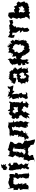

<svg xmlns="http://www.w3.org/2000/svg" viewBox="2085 -2876 965 5175"><g transform="rotate(-90 2567.5 -288.5)"><path d="M483 0 478 -26 477 -81 471 -145 459 -186V-235H467L446 -269L488 -307L498 -353L446 -377L464 -408L465 -513L457 -505L438 -520L368 -506L351 -530L348 -521L253 -539L284 -550L209 -542L196 -537L97 -497L82 -564L73 -547L75 -501L90 -408L30 -404L37 -373L36 -300L30 -298L91 -260L33 -227L59 -142L56 -111L53 -4L18 20L67 -8L114 3L160 -14L191 -68L224 -58L196 -143L164 -156L214 -169L195 -248L216 -283L190 -292L178 -361L204 -417L209 -408L296 -412L333 -395L359 -420L369 -393L368 -354L330 -291L378 -219L350 -210L376 -148L370 -151L341 -71L358 -14L334 -30L357 -2L433 20L522 -4Z M736 0 739 -45 753 -102 738 -88 705 -142 749 -194 709 -267C730 -284 750 -302 771 -319V-405L716 -422L701 -471L772 -499L710 -555L672 -517L669 -510L578 -537L563 -497V-411L575 -407L574 -369L587 -333L589 -265L600 -245L580 -227L628 -165L597 -99L630 -111L586 -13L629 20L672 -34L713 -10L773 -17ZM665 -592C686 -616 657 -626 693 -620C721 -602 719 -600 736 -628C708 -623 718 -638 710 -663C706 -649 758 -677 702 -687C699 -714 716 -705 732 -751C696 -715 720 -764 661 -729C661 -729 631 -739 651 -736C624 -708 632 -722 617 -699C628 -683 576 -711 576 -662C579 -635 553 -667 588 -590C574 -579 618 -626 620 -567C646 -597 686 -566 634 -624Z M862 -114 837 -108 850 -73 820 -11 800 -12 840 46 848 142 779 161 901 146 910 131 975 121 981 89 944 19 959 18 1009 -30 1012 -14 1072 -6 1096 -20 1167 -9 1177 4 1205 38 1243 52 1260 138 1248 128 1256 131 1327 163 1397 174 1386 111 1362 28 1360 -3 1348 -45 1368 -39 1359 -117 1331 -121 1269 -171 1313 -221 1303 -211 1312 -274 1272 -337 1280 -389 1276 -384 1320 -426 1334 -467 1335 -493C1294 -506 1255 -518 1219 -531L1169 -538L1130 -563L1072 -518L1077 -494L1025 -528L1010 -503L951 -556L935 -484L916 -427L972 -362L945 -324C928 -314 954 -266 910 -260C938 -286 900 -273 905 -255C945 -217 897 -216 929 -164C908 -203 894 -182 920 -126C860 -146 860 -125 843 -133ZM1069 -353 1067 -408 1107 -433 1198 -391 1142 -377 1148 -360 1139 -259 1136 -206 1161 -230 1131 -184 1156 -77 1115 -145 1117 -90 1037 -83 986 -123C990 -154 1057 -130 1028 -170C1030 -146 1013 -152 1077 -204C1043 -186 1033 -222 1019 -180C1068 -205 1024 -260 1046 -246C1074 -286 1060 -282 1074 -343C1041 -292 1038 -321 1049 -324Z M1877 -528 1862 -537 1770 -546 1762 -556 1719 -549C1701 -538 1684 -527 1666 -517L1603 -513L1547 -510L1577 -524L1468 -499L1510 -483L1490 -409L1526 -374L1510 -328L1528 -301C1504 -255 1487 -288 1457 -286C1500 -229 1478 -261 1468 -194C1521 -226 1500 -172 1457 -196C1457 -144 1484 -137 1434 -112C1442 -155 1437 -154 1437 -112L1375 -104L1422 -54L1403 3L1422 -26C1439 33 1441 -1 1433 5C1472 4 1513 -28 1513 -52C1541 -7 1514 -41 1525 -69C1548 -2 1557 -25 1555 -78C1538 -82 1615 -77 1613 -100C1561 -93 1570 -82 1572 -133C1571 -145 1603 -118 1643 -187C1639 -189 1613 -222 1613 -214C1617 -236 1621 -260 1638 -290C1609 -304 1597 -298 1636 -277L1652 -390L1623 -417L1681 -444L1737 -451L1720 -399L1754 -360L1727 -326L1732 -298L1717 -255L1759 -173L1738 -206L1708 -98L1717 -49L1750 -60L1737 -13L1810 -32L1837 -4L1839 34L1881 -73L1885 -97L1856 -136L1875 -150L1900 -219V-206L1865 -299L1896 -291L1857 -379L1916 -417H1861L1849 -524Z M2061 -207 2026 -172 2002 -144 1957 -50 2003 -48 1961 31 2019 -1 2050 -29 2074 38 2124 -60 2151 -87 2122 -124 2175 -171 2186 -194 2251 -143 2223 -147 2264 -153 2294 -114 2244 -35 2285 -8 2338 -12 2325 21C2360 -10 2396 -41 2429 -74L2375 -86V-149L2433 -162L2404 -205L2382 -220L2398 -269L2401 -361L2374 -330L2409 -380L2395 -438L2424 -517L2379 -521L2373 -496L2316 -504H2260L2215 -503L2179 -561C2151 -536 2153 -495 2167 -494C2140 -497 2074 -544 2124 -546C2114 -528 2033 -519 2044 -460C2053 -464 1999 -445 2012 -436C2016 -444 2005 -488 1961 -437C1959 -427 1938 -392 1963 -364C1986 -403 1959 -386 1981 -343C1933 -338 1957 -283 1983 -262C2014 -270 1972 -264 1990 -261C2001 -232 2012 -248 2009 -268C2023 -259 2085 -205 2026 -227ZM2100 -347C2078 -331 2122 -344 2091 -387C2144 -381 2113 -438 2103 -422C2178 -430 2166 -445 2206 -377L2243 -405L2247 -416L2272 -380L2260 -324L2281 -291L2195 -296L2148 -278C2185 -275 2112 -302 2143 -274C2133 -344 2130 -315 2123 -359Z M2853 -414 2815 -507 2832 -566 2779 -555 2751 -501 2763 -505H2667L2695 -546L2648 -531L2549 -567L2565 -501L2491 -537L2511 -488L2534 -463L2480 -425L2502 -333L2514 -308L2491 -268L2548 -262L2507 -210L2533 -170L2496 -88L2480 -82L2510 -19L2543 -33L2520 -16L2573 -37L2635 -33L2681 -77L2617 -67L2610 -124L2618 -169L2656 -189L2627 -269L2610 -266L2629 -307L2618 -412L2612 -453L2695 -380L2716 -431C2747 -425 2779 -419 2812 -413L2857 -411Z M3313 -128 3294 -185 3346 -179 3299 -271 3273 -291 3341 -364C3320 -393 3311 -398 3304 -366C3318 -429 3300 -394 3261 -427C3254 -448 3265 -458 3264 -463C3250 -470 3220 -490 3252 -473C3223 -502 3214 -502 3222 -528C3217 -507 3168 -519 3163 -501C3134 -546 3131 -517 3110 -506C3126 -534 3066 -561 3103 -513C3081 -525 3042 -514 3025 -549C3039 -494 3019 -527 2981 -474C2987 -478 2953 -507 2986 -456C2912 -500 2952 -481 2972 -440C2884 -483 2925 -458 2930 -435C2937 -433 2881 -420 2904 -368L2965 -347L3030 -330L3065 -361C3028 -412 3081 -393 3054 -414C3045 -418 3056 -401 3123 -408C3147 -400 3161 -463 3135 -429C3186 -391 3155 -398 3199 -372C3192 -410 3185 -401 3167 -367L3163 -304L3111 -327C3096 -333 3109 -283 3041 -312C3052 -330 3068 -322 3054 -313C2986 -273 3024 -339 3033 -304C3006 -288 2982 -285 2927 -280C2965 -269 2917 -299 2948 -286C2947 -269 2940 -215 2912 -210C2881 -203 2859 -174 2905 -202C2893 -218 2913 -148 2919 -122C2924 -128 2894 -80 2889 -100C2941 -84 2893 -80 2945 -85C2967 -41 2944 -50 2922 -19C2937 -43 3005 17 3000 8C2960 -1 3036 -15 3039 -4C3035 -26 3050 20 3092 -9C3067 -30 3077 -18 3100 24C3116 -22 3125 -16 3123 17C3133 1 3152 -70 3185 -72C3197 -12 3188 -36 3209 -3L3259 -22L3317 -26L3320 -7L3336 -17C3300 2 3322 -37 3349 -63C3300 -20 3292 -60 3308 -92C3275 -117 3350 -116 3331 -107ZM3028 -159C3040 -157 3011 -195 3061 -236C3082 -217 3078 -242 3087 -205C3110 -204 3116 -217 3138 -255L3173 -237L3207 -166L3174 -115C3137 -114 3137 -149 3109 -94C3128 -75 3144 -92 3072 -63C3039 -127 3076 -92 3036 -117C3045 -123 3007 -105 3057 -170Z M3565 -326 3593 -386 3545 -432 3548 -411 3583 -496 3554 -566 3533 -527 3441 -490 3449 -491 3458 -493 3393 -428 3420 -430 3417 -370 3443 -302 3391 -271 3396 -216 3464 -180 3394 -161 3411 -84 3463 -102 3426 -28 3461 18 3488 -30 3509 -37 3539 2 3568 -73 3553 -56 3546 -96 3544 -179 3582 -226 3615 -177C3609 -203 3659 -170 3653 -158C3653 -158 3623 -134 3689 -129C3631 -87 3686 -90 3654 -105C3709 -81 3706 -30 3692 -91C3712 -17 3753 -9 3735 3C3766 2 3723 -39 3767 27C3784 10 3821 0 3777 27C3855 35 3816 38 3861 -3C3900 44 3903 32 3889 20C3919 8 3953 -12 3967 6C3994 -34 4010 -52 4007 -42C4009 -67 4017 -66 4045 -30C4014 -42 4058 -65 4035 -51C4074 -66 4090 -133 4021 -129C4031 -121 4032 -115 4087 -137C4056 -175 4091 -178 4053 -242C4108 -263 4105 -259 4115 -277L4059 -244C4069 -314 4110 -342 4055 -337C4093 -316 4091 -397 4047 -370C4030 -401 4088 -400 4081 -443C4013 -435 4028 -430 4063 -428C4053 -497 4033 -509 3970 -444C3992 -527 3978 -498 3995 -536C3968 -485 3940 -487 3955 -541C3905 -548 3885 -514 3930 -571C3861 -551 3875 -575 3887 -503C3824 -542 3831 -560 3819 -528C3771 -504 3754 -562 3736 -561C3763 -538 3716 -522 3738 -476C3715 -491 3742 -453 3688 -443C3708 -500 3669 -494 3714 -429C3664 -409 3681 -428 3627 -445C3631 -378 3632 -356 3647 -355C3603 -321 3654 -337 3603 -336L3545 -318ZM3953 -269 3949 -262C3981 -218 3955 -213 3963 -202C3920 -234 3923 -187 3941 -134C3946 -174 3947 -173 3953 -172C3908 -139 3908 -94 3901 -126C3891 -85 3904 -100 3859 -133C3820 -120 3835 -105 3851 -89C3831 -130 3784 -117 3818 -131C3761 -181 3807 -166 3789 -158C3736 -193 3771 -174 3734 -232C3769 -187 3739 -271 3735 -222L3723 -267C3763 -304 3736 -307 3771 -308C3753 -347 3730 -379 3780 -383C3776 -377 3798 -391 3807 -380C3816 -414 3839 -438 3825 -451C3831 -408 3845 -420 3835 -462C3862 -389 3911 -427 3900 -424C3914 -394 3925 -397 3942 -383C3940 -419 3925 -359 3933 -393C3967 -368 3970 -353 3956 -294C3960 -312 3932 -255 3934 -270Z M4589 -415 4618 -446 4607 -522 4508 -494 4493 -510 4457 -528 4430 -515 4363 -518 4354 -494 4282 -522 4276 -527 4258 -505 4219 -517 4157 -559 4133 -453 4144 -393 4217 -375 4204 -449 4235 -439 4276 -436 4272 -340 4265 -348 4328 -255 4334 -228 4265 -237 4335 -154 4295 -139 4298 -64 4299 -34 4331 16 4376 10 4356 18 4392 -20 4409 -27 4392 -118 4420 -159 4399 -191 4400 -174 4422 -286 4409 -329 4456 -360 4446 -374 4428 -380 4500 -445 4538 -416 4571 -420 4580 -440Z M4803 -374 4825 -401 4822 -473 4813 -536 4730 -552 4692 -528 4688 -522 4643 -471 4682 -426 4686 -433 4656 -339 4641 -302 4663 -298 4675 -259 4650 -216 4666 -182 4679 -100 4705 -80 4686 -29 4629 27 4730 29 4716 30 4759 6 4816 40 4851 0 4908 19C4890 -29 4892 26 4930 -6C4946 26 4937 26 5007 -12C5017 -23 4990 -57 5015 2C5048 -5 5045 -50 5068 -23C5104 -69 5071 -61 5073 -74C5117 -134 5126 -84 5103 -100C5140 -134 5075 -192 5096 -192C5093 -203 5065 -211 5116 -265C5089 -298 5111 -301 5084 -303C5073 -307 5026 -341 5064 -337C5055 -312 5043 -316 5022 -312C5010 -312 4985 -391 4974 -397C4942 -399 4963 -344 4904 -372C4941 -362 4880 -405 4895 -395L4850 -384L4830 -378ZM4972 -186C5009 -179 4971 -130 4982 -164C4942 -151 4938 -113 4913 -116C4906 -78 4920 -118 4878 -149L4862 -86L4815 -137L4821 -146L4833 -241L4800 -255L4858 -265L4915 -233C4916 -247 4891 -232 4960 -270C4973 -263 4973 -232 4927 -204C5000 -248 4946 -210 5003 -200Z"/></g></svg>

Font: Asimov Aggro
Style: Condensed
Weight: 500
Designer: Google
Version: Version 2.000980; 2014